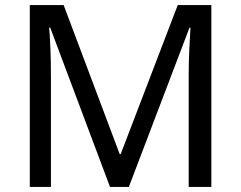

<svg xmlns="http://www.w3.org/2000/svg" viewBox="-20 -734 947 754"><path d="M412 0 177 -626H173Q176 -595 178 -542.5Q180 -490 180 -433V0H97V-714H230L450 -129H454L678 -714H810V0H721V-439Q721 -491 723.5 -542Q726 -593 728 -625H724L486 0Z"/></svg>

Font: Noto Sans Sogdian
Style: Regular
Weight: 400
Designer: Monotype Design Team
Foundry: Monotype Imaging Inc.
Version: Version 2.002; ttfautohint (v1.8.4.7-5d5b)